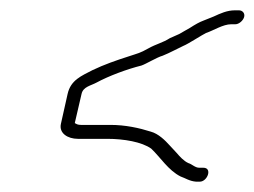

<svg xmlns="http://www.w3.org/2000/svg" viewBox="-20 -447 493 372"><path d="M443 -427H435C420 -427 407 -421 394 -415L374 -407C366 -404 359 -400 348 -393L327 -381L309 -373C295 -364 283 -362 267 -353C251 -344 248 -344 230 -338C205 -330 182 -322 159 -311C138 -300 117 -292 111 -265L98 -207C94 -189 111 -178 131 -178H188C220 -178 255 -172 273 -159C291 -142 306 -117 330 -105C339 -102 347 -96 360 -95H367C382 -95 392 -122 374 -122H366C358 -122 352 -129 345 -131C336 -135 328 -144 322 -151L309 -165C300 -175 287 -188 272 -192C250 -199 223 -205 194 -205H137C132 -205 129 -206 126 -208C125 -208 125 -208 125 -209L138 -265C141 -279 156 -281 167 -287C191 -300 226 -313 254 -320C263 -323 284 -336 295 -339C310 -345 322 -352 335 -358C345 -362 369 -378 379 -383C394 -388 412 -400 428 -400H436C443 -400 451 -407 453 -414C455 -421 450 -427 443 -427Z"/></svg>

Font: Electronic
Style: LtIt
Weight: 300
Version: Version 1.011